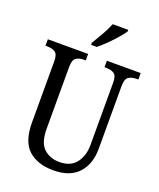

<svg xmlns="http://www.w3.org/2000/svg" viewBox="-168 -1034 952 1146"><g transform="rotate(20 308.0 -460.5)"><path d="M310 10Q210 10 152 -42Q94 -94 94 -216V-605Q94 -649 74 -661Q54 -673 25 -673H13V-714H269V-673H258Q228 -673 208.5 -660.5Q189 -648 189 -601V-210Q189 -122 228 -85.5Q267 -49 328 -49Q399 -49 433.5 -94.5Q468 -140 468 -207V-605Q468 -649 448.5 -661Q429 -673 399 -673H388V-714H603V-673H592Q562 -673 542 -660.5Q522 -648 522 -601V-205Q522 -106 468.5 -48Q415 10 310 10ZM267 -784Q288 -819 310.5 -858Q333 -897 346 -931H445V-921Q434 -904 410 -876Q386 -848 357 -819.5Q328 -791 303 -771H267Z"/></g></svg>

Font: Noto Serif Myanmar Cond
Style: Regular
Weight: 400
Width: 3
Designer: Ben Mitchell and the Monotype Design Team
Foundry: Monotype Imaging Inc.
Version: Version 2.106; ttfautohint (v1.8.4.7-5d5b)